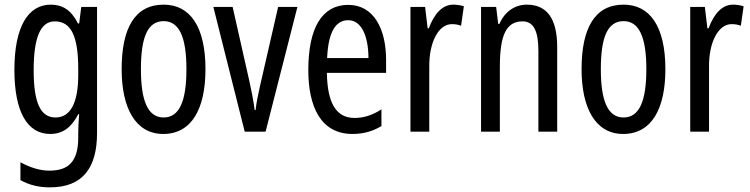

<svg xmlns="http://www.w3.org/2000/svg" viewBox="-20 -618 3232 827"><path d="M199 -598C101 -598 42 -503 42 -317C42 -136 98 -41 196 -41C250 -41 288 -69 317 -126H321C318 -94 317 -64 317 -42V-26C317 78 275 117 193 117C153 117 113 105 68 81V158C107 179 146 189 195 189C337 189 398 104 398 -45V-588H330L321 -517H316C287 -574 250 -598 199 -598ZM216 -526C286 -526 317 -463 317 -321V-296C317 -174 283 -112 219 -112C155 -112 125 -174 125 -316C125 -453 153 -526 216 -526Z M865 -320C865 -503 799 -598 685 -598C561 -598 504 -497 504 -320C504 -152 564 -41 683 -41C808 -41 865 -153 865 -320ZM587 -320C587 -458 616 -527 685 -527C752 -527 783 -458 783 -320C783 -181 752 -112 685 -112C617 -112 587 -183 587 -320Z M1034 -51H1124L1261 -588H1178L1100 -248C1090 -204 1083 -167 1081 -144H1077C1071 -188 1063 -229 1054 -269L982 -588H899Z M1480 -597C1367 -597 1308 -498 1308 -316C1308 -160 1361 -41 1498 -41C1544 -41 1585 -52 1623 -75V-147C1583 -121 1546 -110 1507 -110C1428 -110 1390 -174 1388 -304H1643V-360C1643 -493 1590 -597 1480 -597ZM1480 -531C1540 -531 1567 -456 1567 -368H1389C1394 -479 1425 -531 1480 -531Z M1932 -598C1885 -598 1850 -558 1827 -496H1822L1811 -588H1748V-51H1829V-331C1828 -436 1869 -514 1926 -514C1941 -514 1954 -512 1966 -507L1978 -591C1962 -596 1947 -598 1932 -598Z M2249 -598C2198 -598 2154 -568 2131 -515H2126L2117 -588H2052V-51H2133V-330C2133 -468 2161 -526 2231 -526C2279 -526 2299 -483 2299 -399V-51H2380V-415C2380 -539 2335 -598 2249 -598Z M2846 -320C2846 -503 2780 -598 2666 -598C2542 -598 2485 -497 2485 -320C2485 -152 2545 -41 2664 -41C2789 -41 2846 -153 2846 -320ZM2568 -320C2568 -458 2597 -527 2666 -527C2733 -527 2764 -458 2764 -320C2764 -181 2733 -112 2666 -112C2598 -112 2568 -183 2568 -320Z M3137 -598C3090 -598 3055 -558 3032 -496H3027L3016 -588H2953V-51H3034V-331C3033 -436 3074 -514 3131 -514C3146 -514 3159 -512 3171 -507L3183 -591C3167 -596 3152 -598 3137 -598Z"/></svg>

Font: Noto Sans Tamil UI ExtraCondensed
Style: Regular
Weight: 400
Width: 2
Designer: Jelle Bosma - Monotype Design Team
Foundry: Monotype Imaging Inc.
Version: Version 2.004